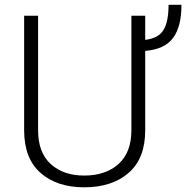

<svg xmlns="http://www.w3.org/2000/svg" viewBox="-20 -777 783 807"><path d="M590.3 -710.9V-609.4Q646.5 -616.2 667.5 -651.4Q688.5 -686.5 688.5 -756.8H742.7Q742.7 -665 707.3 -617.4Q671.9 -569.8 590.3 -563V-229Q590.3 -110.8 520.5 -50.3Q450.7 10.3 334 10.3Q219.2 10.3 150.4 -50.3Q81.5 -110.8 81.5 -229V-710.9H140.1V-229Q140.1 -136.2 193.1 -87.6Q246.1 -39.1 334 -39.1Q423.8 -39.1 478 -87.6Q532.2 -136.2 532.2 -229V-710.9Z"/></svg>

Font: Roboto Web
Style: Light
Weight: 300
Designer: Google
Version: Version 1.200310; 2013